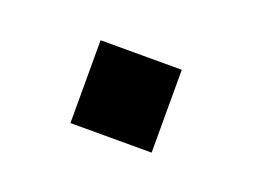

<svg xmlns="http://www.w3.org/2000/svg" viewBox="-36 -161 290 220"><g transform="rotate(20 108.5 -50.5)"><path d="M59 0V-101H158V0Z"/></g></svg>

Font: Saira Semi Condensed
Style: Regular
Weight: 400
Width: 4
Designer: Hector Gatti with collaboration of the Omnibus-Type team
Foundry: Omnibus-Type
Version: Version 1.001; ttfautohint (v1.8)